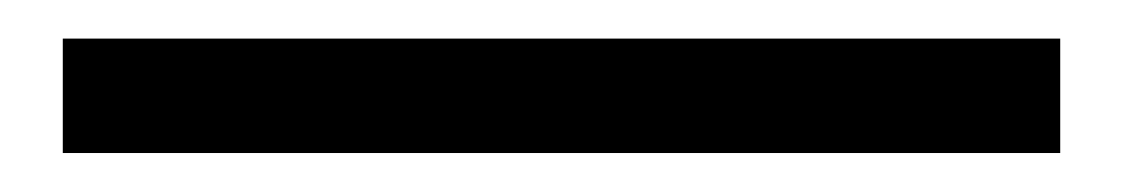

<svg xmlns="http://www.w3.org/2000/svg" viewBox="-20 57 586 100"><path d="M12.7 136.7V77.1H532.2V136.7Z"/></svg>

Font: Bpmf GenYo Gothic R
Style: R
Weight: 400
Foundry: But Ko
Version: Version 1.320